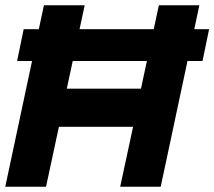

<svg xmlns="http://www.w3.org/2000/svg" viewBox="-26 -710 815 730"><path d="M-6 0 141 -690H296L228 -373H510L578 -690H732L585 0H431L480 -228H198L149 0ZM39 -478 64 -599H769L744 -478Z"/></svg>

Font: Radio Canada Big
Style: Bold Italic
Weight: 700
Italic angle: -12°
Designer: Étienne Aubert Bonn
Foundry: Coppers and Brasses
Version: Version 1.001